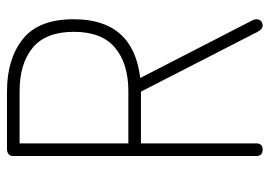

<svg xmlns="http://www.w3.org/2000/svg" viewBox="-131 -640 771 549"><g transform="rotate(-90 254.5 -365.5)"><path d="M83 -18V-714Q83 -729 101 -731H268Q360 -731 417 -686Q474 -641 474 -540Q474 -370 306 -350L471 -29Q474 -23 474 -18Q474 -10 469 -5Q464 0 456 0Q452 0 448.5 -2Q445 -4 441.5 -9Q438 -14 436.5 -17Q435 -20 431.5 -27.5Q428 -35 427 -36L267 -348H119V-18Q119 0 101 0Q83 0 83 -18ZM268 -695H119V-384H268Q347 -384 392.5 -422Q438 -460 438 -540Q438 -620 392.5 -657.5Q347 -695 268 -695Z"/></g></svg>

Font: Dosis
Style: ExtraLight
Weight: 250
Designer: Edgar Tolentino, Pablo Impallari, Igino Marini
Foundry: Edgar Tolentino, Pablo Impallari, Igino Marini
Version: Version 1.007